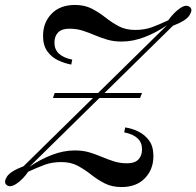

<svg xmlns="http://www.w3.org/2000/svg" viewBox="-54 -742 793 776"><path d="M160 -346 167 -366H520L512 -346ZM448 -207Q448 -207 450 -217Q452 -227 452 -227Q480 -223 506 -210Q532 -197 549 -173.5Q566 -150 566 -111Q566 -57 531.5 -21.5Q497 14 437 14Q398 14 369 -1Q340 -16 314 -36.5Q288 -57 260 -72Q232 -87 194 -87Q156 -87 126.5 -76Q97 -65 60 -48Q38 -16 12 1Q-14 18 -28 5Q-40 -6 -26 -28Q-12 -50 41 -70L621 -640Q577 -610 530 -592Q483 -574 438 -574Q405 -574 378.5 -582Q352 -590 328.5 -600Q305 -610 280.5 -618Q256 -626 226 -626Q196 -626 181 -611Q166 -596 166 -569Q166 -542 184.5 -525Q203 -508 238 -501Q238 -501 236 -491Q234 -481 234 -481Q207 -486 180.5 -498.5Q154 -511 137 -535Q120 -559 120 -597Q120 -651 154.5 -686.5Q189 -722 249 -722Q288 -722 317 -707Q346 -692 372 -671.5Q398 -651 426 -636Q454 -621 492 -621Q530 -621 560 -632Q590 -643 626 -660Q649 -692 674 -709Q699 -726 714 -713Q726 -703 712 -680.5Q698 -658 645 -638L65 -68Q109 -98 156 -116Q203 -134 248 -134Q282 -134 308 -126Q334 -118 357.5 -108Q381 -98 406 -90Q431 -82 460 -82Q490 -82 505 -97Q520 -112 520 -139Q520 -166 502 -183Q484 -200 448 -207Z"/></svg>

Font: Playfair Display Medium
Style: Italic
Weight: 500
Italic angle: -14°
Designer: Claus Eggers Sørensen
Foundry: Claus Eggers Sørensen
Version: Version 1.203